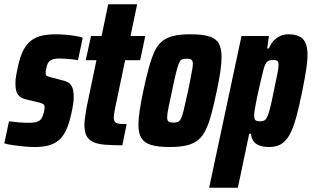

<svg xmlns="http://www.w3.org/2000/svg" viewBox="-40 -678 1455 896"><path d="M122 8Q98 8 71.5 5.5Q45 3 21 -0.5Q-3 -4 -20 -9L2 -112Q12 -111 23.5 -109.5Q35 -108 47.5 -107Q60 -106 71.5 -105.5Q83 -105 93 -105Q111 -105 124.5 -107.5Q138 -110 147 -117.5Q156 -125 160 -139Q163 -147 165.5 -156.5Q168 -166 168 -178Q168 -189 161.5 -192.5Q155 -196 141 -200L75 -216Q54 -222 43 -237.5Q32 -253 32 -288Q32 -308 36 -329.5Q40 -351 44 -369Q54 -415 69.5 -444.5Q85 -474 107 -490Q129 -506 157.5 -512Q186 -518 221 -518Q242 -518 265.5 -516Q289 -514 310.5 -510.5Q332 -507 346 -502L324 -397Q310 -400 293.5 -401.5Q277 -403 262.5 -404Q248 -405 237 -405Q221 -405 209.5 -402Q198 -399 190.5 -392Q183 -385 179 -372Q178 -365 175.5 -356Q173 -347 173 -336Q173 -327 178 -324Q183 -321 195 -318L248 -304Q262 -301 275 -295Q288 -289 296 -273Q304 -257 304 -223Q304 -210 301 -190Q298 -170 293 -149Q283 -101 268.5 -70.5Q254 -40 233.5 -23Q213 -6 185.5 1Q158 8 122 8Z M531 0Q481 0 447 -3Q413 -6 392.5 -16.5Q372 -27 363 -45.5Q354 -64 354 -94Q354 -109 356.5 -127Q359 -145 362.5 -166.5Q366 -188 372 -214L410 -397H360L385 -510H434L465 -658H600L569 -510H638L614 -397H544L499 -182Q497 -170 495 -161Q493 -152 492 -144Q491 -136 491 -130Q491 -116 497 -109Q503 -102 516 -100.5Q529 -99 551 -99Z M752 8Q697 8 665.5 -1.5Q634 -11 620 -33.5Q606 -56 606 -95Q606 -124 612 -163.5Q618 -203 629 -255Q642 -317 654.5 -362Q667 -407 681 -437.5Q695 -468 716.5 -485.5Q738 -503 770 -510.5Q802 -518 848 -518Q903 -518 935 -508.5Q967 -499 980.5 -476Q994 -453 994 -412Q994 -384 988.5 -345.5Q983 -307 972 -255Q959 -193 947 -148Q935 -103 920.5 -72.5Q906 -42 884.5 -24.5Q863 -7 831 0.5Q799 8 752 8ZM769 -106Q780 -106 787.5 -108Q795 -110 800.5 -117.5Q806 -125 811 -141Q816 -157 822 -185Q828 -213 838 -255Q848 -307 854 -336.5Q860 -366 860 -380Q860 -391 856.5 -396Q853 -401 847 -402.5Q841 -404 831 -404Q817 -404 809 -400.5Q801 -397 795 -383Q789 -369 781.5 -338.5Q774 -308 763 -255Q752 -203 746 -174Q740 -145 740 -130Q740 -119 743.5 -114Q747 -109 753.5 -107.5Q760 -106 769 -106Z M936 198 1087 -510H1215L1207 -452H1215Q1225 -477 1240.5 -491.5Q1256 -506 1272.5 -512Q1289 -518 1305 -518Q1335 -518 1355 -509Q1375 -500 1385 -479.5Q1395 -459 1395 -421Q1395 -392 1388.5 -351Q1382 -310 1371 -255Q1356 -180 1342 -129.5Q1328 -79 1311 -48.5Q1294 -18 1271 -5Q1248 8 1216 8Q1189 8 1170.5 1Q1152 -6 1142.5 -20Q1133 -34 1131 -54H1123L1070 198ZM1173 -112Q1185 -112 1192.5 -115.5Q1200 -119 1206.5 -131.5Q1213 -144 1220.5 -173.5Q1228 -203 1238 -255Q1249 -306 1254.5 -334Q1260 -362 1260 -376Q1260 -386 1257 -390.5Q1254 -395 1248.5 -396.5Q1243 -398 1233 -398Q1224 -398 1216.5 -395.5Q1209 -393 1203 -385.5Q1197 -378 1192 -362Q1189 -351 1183.5 -328.5Q1178 -306 1171.5 -277.5Q1165 -249 1159 -221Q1153 -193 1149.5 -171Q1146 -149 1146 -139Q1146 -122 1152.5 -117Q1159 -112 1173 -112Z"/></svg>

Font: Saira Condensed ExtraBold
Style: Italic
Weight: 800
Width: 3
Italic angle: -12°
Designer: Hector Gatti with collaboration of the Omnibus-Type team
Foundry: Omnibus-Type
Version: Version 1.101